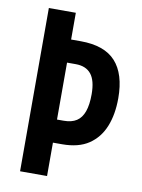

<svg xmlns="http://www.w3.org/2000/svg" viewBox="-82 -771 613 827"><g transform="rotate(10 224.5 -357.0)"><path d="M426 -383Q426 -312 404.5 -259Q383 -206 338.5 -176Q294 -146 222 -146H182V0H64V-714H182V-597H224Q328 -597 377 -543Q426 -489 426 -383ZM211 -247Q246 -247 267.5 -261Q289 -275 299.5 -304.5Q310 -334 310 -380Q310 -440 287.5 -468Q265 -496 220 -496H182V-247Z"/></g></svg>

Font: Noto Sans Display ExtraCondensed SemiBold
Style: Regular
Weight: 600
Width: 2
Designer: Monotype Design Team
Foundry: Monotype Imaging Inc.
Version: Version 2.003